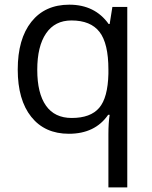

<svg xmlns="http://www.w3.org/2000/svg" viewBox="-20 -565 653 825"><path d="M288.1 -58.1Q369.1 -58.1 406.2 -101.6Q443.4 -145 445.8 -248V-266.1Q445.8 -378.4 407.7 -427.7Q369.6 -477.1 287.1 -477.1Q215.8 -477.1 178 -421.6Q140.1 -366.2 140.1 -265.1Q140.1 -164.1 177.5 -111.1Q214.8 -58.1 288.1 -58.1ZM275.9 9.8Q172.4 9.8 114.3 -63Q56.2 -135.7 56.2 -266.1Q56.2 -397.5 114.7 -471.2Q173.3 -544.9 277.8 -544.9Q387.7 -544.9 446.8 -461.9H451.2L462.9 -535.2H526.9V240.2H445.8V11.2Q445.8 -37.6 451.2 -71.8H444.8Q388.7 9.8 275.9 9.8Z"/></svg>

Font: f0_4961  
Style: Regular
Weight: 400
Foundry: Ascender Corporation
Version: Version 1.10